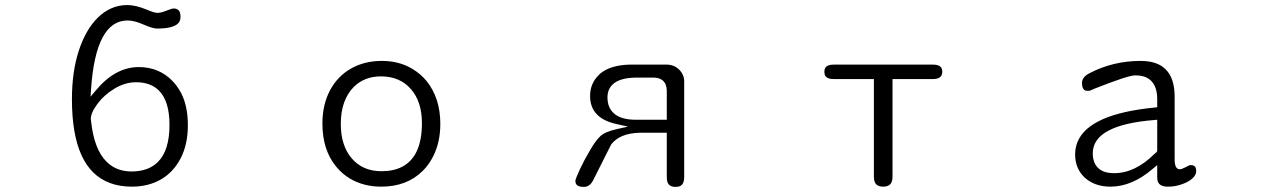

<svg xmlns="http://www.w3.org/2000/svg" viewBox="-20 -732 5040 765"><path d="M533.2 -464.8Q438.5 -464.8 360.4 -370.1L340.8 -346.7L342.8 -377Q361.3 -650.4 488.3 -650.4Q515.6 -650.4 552.7 -633.8Q588.9 -618.2 605.5 -618.2Q668.9 -618.2 689.5 -638.7Q699.2 -648.4 699.2 -664.1Q699.2 -683.6 691.9 -690.9Q684.6 -698.2 671.9 -698.2Q665 -698.2 643.1 -689.5Q621.1 -680.7 607.9 -680.7Q594.7 -680.7 565.4 -693.4Q520.5 -711.9 487.3 -711.9Q419.9 -711.9 368.2 -660.2Q321.3 -613.3 293.9 -529.8Q266.6 -446.3 266.6 -336.9Q266.6 -58.6 418 -2.9Q456.1 11.7 505.9 11.7Q571.3 11.7 622.1 -17.6Q671.9 -46.9 700.2 -102.1Q728.5 -157.2 728.5 -232.9Q728.5 -308.6 702.1 -360.4Q668.9 -423.8 608.4 -450.2Q574.2 -464.8 533.2 -464.8ZM503.9 -48.8Q443.4 -48.8 404.3 -87.9Q354.5 -137.7 342.8 -250L341.8 -257.8Q341.8 -283.2 369.1 -319.3Q395.5 -354.5 437 -379.4Q478.5 -404.3 522.5 -404.3Q580.1 -404.3 613.3 -371.1Q655.3 -329.1 655.3 -234.4Q655.3 -132.8 609.4 -86.9Q571.3 -48.8 503.9 -48.8Z M1264.6 -239.3Q1264.6 -135.7 1318.4 -69.3Q1342.8 -39.1 1376 -19.5Q1429.7 11.7 1499 11.7Q1601.6 11.7 1665 -51.8Q1688.5 -75.2 1705.1 -107.4Q1734.4 -164.1 1734.4 -238.3Q1734.4 -340.8 1679.7 -409.2Q1656.2 -437.5 1624 -457Q1571.3 -489.3 1501.5 -489.3Q1431.6 -489.3 1377.9 -458.5Q1324.2 -427.7 1294.4 -371.1Q1264.6 -314.5 1264.6 -239.3ZM1497.1 -427.7Q1573.2 -427.7 1617.2 -377Q1661.1 -327.1 1661.1 -241.2Q1661.1 -108.4 1582 -67.4Q1547.9 -49.8 1500 -49.8Q1425.8 -49.8 1381.8 -100.6Q1337.9 -151.4 1337.9 -238.3Q1337.9 -333 1389.6 -385.7Q1432.6 -427.7 1497.1 -427.7Z M2331.1 -349.6Q2331.1 -259.8 2438.5 -237.3L2482.4 -227.5L2438.5 -217.8Q2390.6 -207 2373 -190.4Q2354.5 -173.8 2331.1 -133.8Q2307.6 -93.8 2291 -58.6Q2273.4 -20.5 2272.5 -11.7Q2272.5 -1 2278.3 4.9Q2286.1 12.7 2306.6 12.7Q2328.1 12.7 2341.8 -10.7L2415 -156.2Q2449.2 -201.2 2529.3 -203.1H2636.7V-26.4Q2636.7 -4.9 2645.5 3.9Q2654.3 12.7 2671.4 12.7Q2688.5 12.7 2696.3 4.9Q2706.1 -4.9 2706.1 -26.4V-407.2Q2706.1 -434.6 2686 -454.6Q2666 -474.6 2635.7 -474.6H2492.2Q2413.1 -473.6 2371.1 -438.5L2364.3 -431.6Q2331.1 -398.4 2331.1 -349.6ZM2636.7 -254.9H2512.7Q2451.2 -254.9 2422.9 -283.2Q2400.4 -305.7 2400.4 -343.8Q2400.4 -375 2419.9 -394.5Q2448.2 -422.9 2518.6 -422.9H2585.9Q2610.4 -421.9 2623 -409.2Q2635.7 -396.5 2636.7 -372.1Z M3536.1 -28.3V-417H3696.3Q3726.6 -417 3732.4 -434.6Q3734.4 -439.5 3734.4 -446.3Q3734.4 -459 3727.5 -465.8Q3718.8 -474.6 3696.3 -474.6H3301.8Q3275.4 -474.6 3267.6 -460.9Q3264.6 -455.1 3264.6 -447.3Q3264.6 -432.6 3271.5 -425.8Q3280.3 -417 3301.8 -417H3461.9V-28.3Q3461.9 -6.8 3471.2 2.4Q3480.5 11.7 3499 11.7Q3517.6 11.7 3526.9 2.4Q3536.1 -6.8 3536.1 -28.3Z M4680.7 -57.6Q4660.2 -57.6 4660.2 -96.7V-346.7Q4660.2 -420.9 4624 -456.1Q4590.8 -489.3 4524.4 -489.3Q4416 -489.3 4323.2 -441.4Q4291 -425.8 4291 -401.4Q4291 -377 4304.7 -371.1Q4309.6 -370.1 4316.9 -370.1Q4324.2 -370.1 4338.9 -377.9Q4474.6 -431.6 4502 -431.6Q4503.9 -431.6 4504.9 -431.6Q4544.9 -431.6 4566.4 -410.2Q4590.8 -385.7 4590.8 -336.9V-304.7L4582 -303.7Q4319.3 -278.3 4273.4 -167Q4263.7 -143.6 4263.7 -116.2Q4263.7 -60.5 4301.8 -24.4Q4341.8 11.7 4404.3 11.7Q4491.2 11.7 4574.2 -60.5L4590.8 -74.2V-24.4Q4590.8 -1 4607.4 6.8Q4617.2 11.7 4633.8 11.7Q4663.1 11.7 4689.5 2Q4717.8 -7.8 4733.4 -23.4Q4746.1 -36.1 4746.1 -49.8Q4746.1 -63.5 4740.7 -68.8Q4735.4 -74.2 4723.6 -74.2Q4717.8 -74.2 4705.1 -66.4Q4688.5 -57.6 4680.7 -57.6ZM4334 -121.1Q4334 -234.4 4580.1 -253.9L4590.8 -254.9V-132.8Q4590.8 -127.9 4587.4 -125Q4584 -122.1 4580.1 -119.1Q4502.9 -42 4418.9 -42Q4376 -42 4355 -63Q4334 -84 4334 -121.1Z"/></svg>

Font: FakePearl
Style: ExtraLight
Weight: 300
Version: Version 1.2